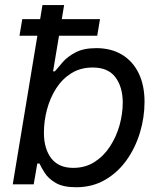

<svg xmlns="http://www.w3.org/2000/svg" viewBox="-20 -748 653 779"><path d="M289.1 11.7Q236.3 11.7 206.5 -5.6Q176.8 -22.9 162.1 -45.7Q147.5 -68.4 140.1 -84.5H131.3L116.7 0H31.7L152.3 -727.5H240.2L195.3 -458.5H202.6Q215.3 -474.1 234.9 -496.3Q254.4 -518.6 286.9 -535.6Q319.3 -552.7 370.6 -552.7Q430.7 -552.7 474.6 -526.4Q518.6 -500 542.5 -451.2Q566.4 -402.3 566.4 -334.5Q566.4 -271 547.6 -209.2Q528.8 -147.5 493.2 -97.7Q457.5 -47.9 406 -18.1Q354.5 11.7 289.1 11.7ZM277.3 -66.9Q326.2 -66.9 363.5 -90.8Q400.9 -114.7 426.5 -154.1Q452.1 -193.4 465.1 -240Q478 -286.6 478 -332Q478 -394.5 448.5 -434.3Q418.9 -474.1 356 -474.1Q306.6 -474.1 269.5 -450.9Q232.4 -427.7 207.8 -389.2Q183.1 -350.6 170.7 -303.7Q158.2 -256.8 158.2 -209.5Q158.2 -144.5 188 -105.7Q217.8 -66.9 277.3 -66.9ZM59.1 -603 70.3 -670.4H385.7L374.5 -603Z"/></svg>

Font: Adwaita Sans
Style: Italic
Weight: 400
Italic angle: -9.39999°
Designer: Rasmus Andersson
Foundry: rsms
Version: Version 4.001;git-9221beed3